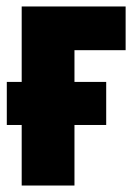

<svg xmlns="http://www.w3.org/2000/svg" viewBox="-20 -573 424 593"><path d="M47 -553V-320H1V-187H47V0H210V-187H308V-320H210V-418H368V-553Z"/></svg>

Font: Noto Sans Display Condensed Black
Style: Regular
Weight: 900
Width: 3
Designer: Monotype Design team
Foundry: Monotype Imaging Inc.
Version: 1.000